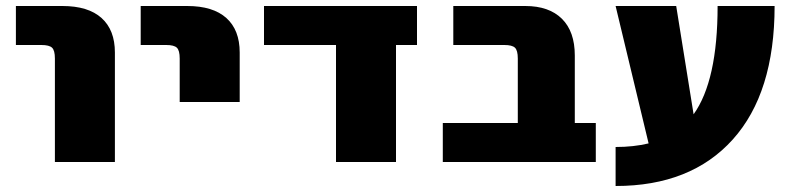

<svg xmlns="http://www.w3.org/2000/svg" viewBox="-20 -540 2635 640"><path d="M33 -390V-520H188Q274 -520 318.5 -480Q363 -440 363 -365V0H163V-345Q163 -372 153.5 -381Q144 -390 118 -390Z M449 -390V-520H604Q690 -520 734.5 -480Q779 -440 779 -365V-200H579V-345Q579 -372 569.5 -381Q560 -390 534 -390Z M1300 0H1100V-390H860V-520H1370V-390H1300Z M1706 -345Q1706 -372 1696.5 -381Q1687 -390 1661 -390H1491V-520H1731Q1810 -520 1853 -477.5Q1896 -435 1896 -355V-130H1966V0H1456V-130H1706Z M2292 -159Q2372 -271 2372 -520H2562Q2562 -230 2422.5 -75Q2283 80 2032 80V-50Q2092 -50 2142 -62L2032 -520H2234Z"/></svg>

Font: M PLUS 1p Black
Style: Regular
Weight: 900
Version: Version 1.061